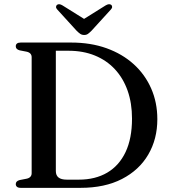

<svg xmlns="http://www.w3.org/2000/svg" viewBox="-20 -905 820 925"><path d="M56 -18Q56 -32.5 74.5 -37.5L108 -44Q120 -46.5 126.2 -53.2Q132.5 -60 132.5 -70.5V-629.5Q132.5 -640 126.2 -646.8Q120 -653.5 108 -656L74.5 -662.5Q56 -667.5 56 -682Q56 -690.5 61.8 -695.2Q67.5 -700 80 -700H323Q416.5 -700 492.8 -672.8Q569 -645.5 623.8 -596Q678.5 -546.5 708.2 -479Q738 -411.5 738 -330.5Q738 -235 694.2 -160.2Q650.5 -85.5 567.8 -42.8Q485 0 368 0H80Q67.5 0 61.8 -5Q56 -10 56 -18ZM360 -39.5Q439 -39.5 496.5 -73.2Q554 -107 585 -172.5Q616 -238 616 -333.5Q616 -408 594.8 -468.2Q573.5 -528.5 533.5 -571.5Q493.5 -614.5 437 -637.5Q380.5 -660.5 310 -660.5H249V-81Q249 -60 262 -49.8Q275 -39.5 302 -39.5ZM405 -801.5 281 -879Q264.5 -889 254.5 -881.5Q250.5 -878 250 -872Q249.5 -866 256 -859L349 -757Q358.5 -747.5 366.5 -742Q374.5 -736.5 385.5 -736.5Q396.5 -736.5 404 -742Q411.5 -747.5 421 -757L514 -859Q520.5 -866 520.2 -872Q520 -878 516 -881.5Q506 -889 489 -879L365 -801.5Z"/></svg>

Font: Fraunces 16pt
Style: Regular
Weight: 400
Version: Version 1.000;[b76b70a41]